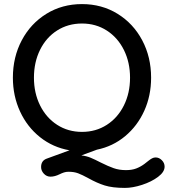

<svg xmlns="http://www.w3.org/2000/svg" viewBox="-20 -730 825 939"><path d="M785 85Q785 111 753 135Q721 159 675 174Q629 189 591 189Q530 189 492 177Q454 165 413 142Q382 125 362 117.5Q342 110 315 110Q303 110 292.5 113.5Q282 117 272 122Q248 134 227 134Q208 134 194.5 119.5Q181 105 181 87Q181 56 208 46L320 5Q239 -9 176 -59Q113 -109 78 -185Q43 -261 43 -350Q43 -451 86.5 -533Q130 -615 207 -662.5Q284 -710 381 -710Q478 -710 555 -662.5Q632 -615 675.5 -533Q719 -451 719 -350Q719 -262 685.5 -188Q652 -114 592 -64Q532 -14 454 2L378 30Q403 33 423.5 41.5Q444 50 473 65Q509 83 536 92.5Q563 102 596 102Q625 102 646 94Q667 86 686 72Q694 66 704.5 57.5Q715 49 723.5 44.5Q732 40 741 40Q758 40 771.5 53.5Q785 67 785 85ZM381 -85Q449 -85 502.5 -119.5Q556 -154 586 -214.5Q616 -275 616 -350Q616 -425 586 -485.5Q556 -546 502.5 -580.5Q449 -615 381 -615Q313 -615 259.5 -581Q206 -547 176 -486.5Q146 -426 146 -350Q146 -275 176 -214.5Q206 -154 259.5 -119.5Q313 -85 381 -85Z"/></svg>

Font: Quicksand Medium
Style: Regular
Weight: 500
Designer: Andrew Paglinawan
Foundry: Andrew Paglinawan
Version: Version 3.000